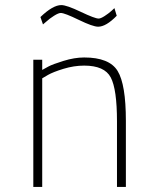

<svg xmlns="http://www.w3.org/2000/svg" viewBox="-20 -735 614 755"><path d="M146 0H111V-500H146V-460Q155 -465 170.5 -473.5Q186 -482 229.5 -495.5Q273 -509 311 -509Q410 -509 442.5 -456Q475 -403 475 -260V0H440V-258Q440 -384 415.5 -430.5Q391 -477 311 -477Q271 -477 230 -464.5Q189 -452 168 -440L146 -427ZM430 -703 439 -673Q397 -630 366 -630Q345 -630 289.5 -657Q234 -684 219 -684Q210 -684 192.5 -673Q175 -662 162 -650L149 -639L139 -668Q188 -715 221 -715Q242 -715 297.5 -688.5Q353 -662 368 -662Q376 -662 391.5 -672Q407 -682 418 -692Z"/></svg>

Font: TitilliumMaps29L
Style: 1 wt
Weight: 100
Designer: Campivisivi
Foundry: Accademia di Belle Arti di Urbino and students of MA course of Visual design
Version: Version 001.001